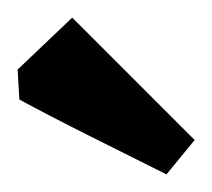

<svg xmlns="http://www.w3.org/2000/svg" viewBox="-20 -716 241 218"><path d="M169 -518Q129 -538 83 -561Q37 -584 2 -603L0 -637L62 -696L201 -557Z"/></svg>

Font: Grenze Gotisch SemiBold
Style: Regular
Weight: 600
Designer: Renata Polastri
Foundry: Omnibus-Type
Version: Version 1.001